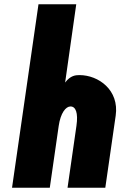

<svg xmlns="http://www.w3.org/2000/svg" viewBox="-20 -880 564 900"><path d="M337.4 -860H160.4L36.4 0H213.4L255.2 -290C263.9 -350 288.2 -381 310.5 -381C334.6 -381 347.3 -352 338.3 -290L296.6 0H473.6L522.3 -338C539.6 -458 441.6 -528 352.4 -528C334.2 -528 309.9 -526 285.3 -493Z"/></svg>

Font: Blink
Style: Obl
Weight: 400
Designer: Mew Too
Foundry: Cannot Into Space Fonts
Version: Version 001.000